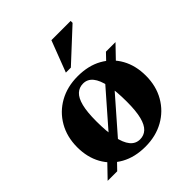

<svg xmlns="http://www.w3.org/2000/svg" viewBox="-195 -814 952 952"><g transform="rotate(-45 281.5 -338.0)"><path d="M24.5 0 115 -94 144 -105.5 386 -382.5 416.5 -401.5 471.5 -459H538.5L449 -366L419.5 -353.5L177 -76L147 -57.5L91.5 0ZM284 -31.5Q311 -31.5 330.2 -49.2Q349.5 -67 359.5 -106.2Q369.5 -145.5 369.5 -210.5Q369.5 -282 359.8 -330.2Q350 -378.5 330 -403Q310 -427.5 279.5 -427.5Q252 -427.5 232.8 -409.8Q213.5 -392 203.5 -352.8Q193.5 -313.5 193.5 -248.5Q193.5 -177.5 203.2 -129Q213 -80.5 233 -56Q253 -31.5 284 -31.5ZM277 13Q203.5 13 149.2 -17Q95 -47 65.2 -100.5Q35.5 -154 35.5 -224.5Q35.5 -297 67.8 -353Q100 -409 156.5 -440.5Q213 -472 286 -472Q360.5 -472 414.5 -442Q468.5 -412 498 -358.5Q527.5 -305 527.5 -234.5Q527.5 -162 495.2 -106Q463 -50 406.5 -18.5Q350 13 277 13ZM257.5 -526 320.5 -690.5H455.5V-677L292.5 -526Z"/></g></svg>

Font: Newsreader 36pt
Style: Bold
Weight: 700
Designer: Hugues Gentile
Foundry: Production Type
Version: Version 1.003